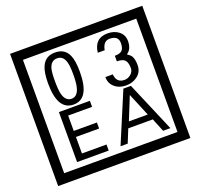

<svg xmlns="http://www.w3.org/2000/svg" viewBox="-170 -1151 1496 1433"><g transform="rotate(-20 577.5 -435.0)"><path d="M1103 90H53V-960H1103ZM1028 15V-885H128V15ZM497 -656Q497 -442 371 -442Q244 -442 244 -656Q244 -744 265 -789Q294 -855 371 -855Q448 -855 477 -789Q497 -745 497 -656ZM444 -656Q444 -723 435 -752Q420 -809 371 -809Q322 -809 306 -752Q298 -723 298 -656Q298 -587 306 -553Q322 -488 371 -488Q419 -488 435 -554Q444 -587 444 -656ZM919 -556Q919 -504 880.5 -473Q842 -442 789 -442Q734 -442 700 -471Q662 -502 662 -554H721Q727 -485 790 -485Q818 -485 841 -504.5Q864 -524 864 -552Q864 -597 846 -616Q828 -635 783 -635V-679Q825 -679 841.5 -696Q858 -713 858 -754Q858 -812 789 -812Q738 -812 726 -744H671Q684 -855 788 -855Q839 -855 874 -829Q913 -800 913 -750Q913 -685 871 -658Q895 -642 903 -630Q919 -605 919 -556ZM498 -30H247V-427H493V-379H303V-257H487V-209H303V-78H498ZM988 -30H930L887 -136H692L649 -30H592L759 -427H819ZM864 -183 788 -366 714 -183Z"/></g></svg>

Font: Unicode BMP Fallback SIL
Style: Regular
Weight: 400
Foundry: NRSI, SIL International
Version: Version 5.1 Based on Unicode 5.1